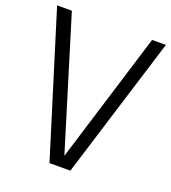

<svg xmlns="http://www.w3.org/2000/svg" viewBox="-135 -841 841 942"><g transform="rotate(20 285.5 -370.0)"><path d="M231 0 1.5 -740H78.5L287.5 -58.5L497.5 -740H569.5L340 0Z"/></g></svg>

Font: Encode Sans Condensed
Style: Regular
Weight: 400
Width: 3
Designer: Multiple Designers
Foundry: Impallari Type
Version: Version 3.000; ttfautohint (v1.8.3) -l 8 -r 50 -G 200 -x 14 